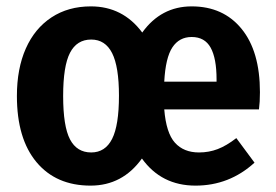

<svg xmlns="http://www.w3.org/2000/svg" viewBox="-20 -566 865 602"><path d="M792 -223H495Q501 -149 528.5 -118.5Q556 -88 604 -88Q635 -88 662.5 -98.5Q690 -109 721 -133L778 -56Q699 16 593 16Q486 16 425 -69Q364 16 264 16Q156 16 94.5 -57.5Q33 -131 33 -265Q33 -351 61 -414Q89 -477 141.5 -511.5Q194 -546 265 -546Q365 -546 426 -464Q485 -546 581 -546Q680 -546 737.5 -475.5Q795 -405 795 -277Q795 -246 792 -223ZM659 -317Q659 -383 640.5 -416.5Q622 -450 581 -450Q542 -450 520.5 -417.5Q499 -385 495 -310H659ZM353 -266Q353 -357 331.5 -399.5Q310 -442 266 -442Q221 -442 199.5 -400.5Q178 -359 178 -265Q178 -170 199.5 -129Q221 -88 266 -88Q310 -88 331.5 -130.5Q353 -173 353 -266Z"/></svg>

Font: Fira Sans Condensed SemiBold
Style: Regular
Weight: 600
Width: 3
Designer: bBox Type GmbH & Carrois Corporate GbR & Edenspiekermann AG
Foundry: bBox Type GmbH & Carrois Corporate GbR & Edenspiekermann AG
Version: Version 4.301